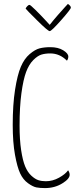

<svg xmlns="http://www.w3.org/2000/svg" viewBox="-20 -951 405 981"><path d="M111 -907Q112 -911 118.5 -918.5Q125 -926 131 -926Q135 -926 161 -900.5Q187 -875 210 -850L234 -824Q252 -847 275.5 -874Q299 -901 313 -916L327 -931Q342 -921 342 -912Q342 -904 292.5 -848Q243 -792 234 -792Q225 -792 170.5 -846Q116 -900 111 -907ZM237 -710Q277 -710 303 -694Q329 -678 329 -662Q329 -650 322 -641Q285 -678 237 -678Q211 -678 191.5 -672Q172 -666 150 -644Q128 -622 113.5 -583.5Q99 -545 89.5 -475Q80 -405 80 -309Q80 -237 88 -184Q96 -131 108.5 -101Q121 -71 140 -53.5Q159 -36 176 -30.5Q193 -25 214 -25Q249 -25 281.5 -43Q314 -61 328 -81Q336 -69 336 -58Q336 -37 297.5 -13.5Q259 10 210 10Q184 10 166 6.5Q148 3 123 -15Q98 -33 83 -65Q68 -97 56.5 -160.5Q45 -224 45 -313Q45 -417 57 -493Q69 -569 86.5 -610Q104 -651 131.5 -674.5Q159 -698 182.5 -704Q206 -710 237 -710Z"/></svg>

Font: Yanone Kaffeesatz Thin
Style: Regular
Weight: 250
Designer: Yanone (Cyrillic: Daniel Pouzeot)
Foundry: Yanone
Version: Version 1.003;PS 001.003;hotconv 1.0.88;makeotf.lib2.5.64775